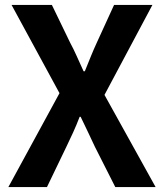

<svg xmlns="http://www.w3.org/2000/svg" viewBox="-20 -761 667 781"><path d="M14 0 222 -382 27 -741H191L265 -588Q279 -562 291.5 -534Q304 -506 320 -471H325Q339 -506 350.5 -534Q362 -562 374 -588L444 -741H600L405 -375L613 0H449L366 -164Q352 -193 338.5 -222.5Q325 -252 308 -286H304Q291 -252 277.5 -222.5Q264 -193 250 -164L171 0Z"/></svg>

Font: Chiron Sans HK TT
Style: Bold
Weight: 700
Designer: Ryoko NISHIZUKA 西塚涼子 (kana, bopomofo & ideographs); Paul D. Hunt (Latin, Greek & Cyrillic); Sandoll Communications 산돌커뮤니
Foundry: Adobe
Version: Version 2.022;hotconv 1.0.109;makeotfexe 2.5.65596